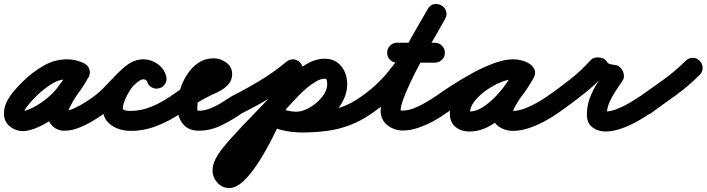

<svg xmlns="http://www.w3.org/2000/svg" viewBox="-57 -607 3574 971"><path d="M324 -196Q313 -202 304.5 -204Q296 -206 283 -206Q240 -206 201 -180.5Q162 -155 133 -127Q125 -119 108.5 -102Q92 -85 78 -66Q64 -47 64 -34Q64 -35 64 -36Q63 -37 63 -39Q61 -43 58 -44Q55 -45 60 -45Q60 -45 59 -45Q87 -50 120 -68.5Q153 -87 182.5 -111.5Q212 -136 229 -158Q249 -184 267.5 -210Q286 -236 302 -264Q314 -286 333.5 -289.5Q353 -293 369 -285Q386 -276 394 -258Q402 -240 391 -218Q384 -204 376 -191Q376 -191 376 -191.5Q376 -192 377 -192Q377 -192 377 -192.5Q377 -193 377 -193Q374 -188 371 -183.5Q368 -179 365 -174Q365 -174 365 -174Q365 -174 365 -174Q365 -174 365 -174Q365 -174 365 -174Q353 -156 340.5 -138.5Q328 -121 317 -102Q317 -102 317 -102Q317 -102 317 -102Q317 -102 316.5 -102Q316 -102 316 -102Q308 -88 297 -66.5Q286 -45 286 -29Q286 -30 284 -34Q281 -41 274 -45Q273 -45 270 -46Q267 -47 270 -47Q292 -47 319 -59.5Q346 -72 372 -88.5Q398 -105 416 -118Q433 -130 453.5 -126.5Q474 -123 486 -106Q498 -89 494.5 -68.5Q491 -48 474 -36Q447 -16 412.5 4.5Q378 25 341 39.5Q304 54 270 54Q233 54 209 31Q185 8 185 -29Q185 -61 199.5 -95Q214 -129 232 -156Q232 -156 231.5 -156Q231 -156 231 -156Q231 -156 231 -156Q231 -156 231 -156Q243 -175 256 -193Q269 -211 281 -230Q281 -230 281 -230Q281 -230 281 -230Q281 -230 281 -230Q281 -230 281 -230Q283 -234 285.5 -237.5Q288 -241 291 -245Q291 -245 291 -245.5Q291 -246 291 -246Q292 -246 292 -246.5Q292 -247 292 -247Q297 -254 301 -262Q311 -284 331 -287.5Q351 -291 368 -283Q385 -274 393.5 -255.5Q402 -237 390 -216Q373 -183 352 -154Q331 -125 309 -96Q284 -64 245 -32Q206 0 161 24Q116 48 75 55Q68 56 60 56Q21 56 -8 31.5Q-37 7 -37 -34Q-37 -66 -21 -96Q-5 -126 18.5 -152.5Q42 -179 63 -199Q107 -242 163 -274.5Q219 -307 283 -307Q329 -307 370 -286Q389 -276 395 -256Q401 -236 392 -218Q382 -199 362 -193Q342 -187 324 -196Z M416 -118Q445 -139 474.5 -170.5Q504 -202 534.5 -233Q565 -264 598 -285.5Q631 -307 669 -307Q707 -307 740 -283.5Q773 -260 783 -223Q789 -203 779 -184.5Q769 -166 749 -161Q729 -155 710.5 -165Q692 -175 687 -195Q685 -200 679 -203Q673 -206 669 -206Q656 -206 638.5 -192Q621 -178 603 -158.5Q585 -139 569 -120.5Q553 -102 544 -93Q527 -78 509.5 -63.5Q492 -49 474 -36Q457 -24 436.5 -27.5Q416 -31 404 -48Q392 -65 395.5 -85.5Q399 -106 416 -118ZM749 -161Q729 -155 710.5 -165Q692 -175 687 -195Q685 -200 679 -203Q673 -206 669 -206Q651 -206 632.5 -189Q614 -172 598.5 -147.5Q583 -123 573.5 -98.5Q564 -74 564 -59Q564 -53 572.5 -50Q581 -47 590 -46.5Q599 -46 603 -46Q656 -46 707.5 -67Q759 -88 802 -118Q819 -130 839.5 -126.5Q860 -123 872 -106Q884 -89 880.5 -68.5Q877 -48 860 -36Q804 3 738 29Q672 55 603 55Q568 55 536 42.5Q504 30 483.5 5Q463 -20 463 -59Q463 -95 480 -138Q497 -181 526 -219.5Q555 -258 591.5 -282.5Q628 -307 669 -307Q707 -307 740 -283.5Q773 -260 783 -223Q789 -203 779 -184.5Q769 -166 749 -161Z M790 -48Q778 -65 781.5 -85.5Q785 -106 802 -118Q845 -149 890 -175Q935 -201 982 -225Q992 -229 1002.5 -234Q1013 -239 1021 -246Q1023 -247 1020 -243.5Q1017 -240 1016 -237Q1016 -236 1016 -233.5Q1016 -231 1016 -232Q1016 -232 1016 -230Q1016 -228 1016 -224Q1018 -216 1024 -212Q1026 -210 1026 -210.5Q1026 -211 1024 -211Q1003 -211 987.5 -194.5Q972 -178 961.5 -154Q951 -130 946 -106Q941 -82 941 -66Q941 -55 941 -51Q941 -47 949 -47Q977 -47 1006 -58.5Q1035 -70 1062 -86.5Q1089 -103 1111 -118Q1128 -130 1148.5 -126.5Q1169 -123 1181 -106Q1193 -89 1189.5 -68.5Q1186 -48 1169 -36Q1123 -3 1065.5 25.5Q1008 54 949 54Q895 54 867.5 19Q840 -16 840 -66Q840 -105 852 -147.5Q864 -190 887.5 -227.5Q911 -265 945 -288.5Q979 -312 1024 -312Q1058 -312 1087.5 -290.5Q1117 -269 1117 -232Q1117 -199 1092 -174Q1071 -153 1039.5 -139Q1008 -125 982 -111Q950 -94 919.5 -75Q889 -56 860 -36Q843 -24 822.5 -27.5Q802 -31 790 -48Z M1118 -122Q1191 -159 1259.5 -200.5Q1328 -242 1392 -295Q1408 -308 1428.5 -306Q1449 -304 1463 -288Q1476 -272 1474 -251.5Q1472 -231 1456 -217Q1388 -161 1315 -116Q1242 -71 1162 -32Q1144 -22 1124 -29Q1104 -36 1095 -55Q1085 -73 1092 -93Q1099 -113 1118 -122ZM1470 -235Q1455 -202 1431 -147Q1407 -92 1377.5 -27Q1348 38 1314 103.5Q1280 169 1244 223.5Q1208 278 1172 311Q1136 344 1102 344Q1067 344 1042.5 317Q1018 290 1018 256Q1018 226 1033 197Q1048 168 1069.5 141.5Q1091 115 1110 94Q1167 31 1226.5 -30Q1286 -91 1344 -154Q1372 -186 1411 -222Q1450 -258 1495 -284Q1540 -310 1586 -310Q1622 -310 1647.5 -292Q1673 -274 1686 -244.5Q1699 -215 1699 -182Q1699 -136 1675.5 -92.5Q1652 -49 1613.5 -15Q1575 19 1529.5 39Q1484 59 1441 59Q1415 59 1385.5 53Q1356 47 1329 34.5Q1302 22 1285 3Q1271 -13 1272 -33.5Q1273 -54 1288 -68Q1304 -82 1324.5 -81Q1345 -80 1359 -65Q1366 -57 1381.5 -52Q1397 -47 1413.5 -44.5Q1430 -42 1441 -42Q1464 -42 1491 -54Q1518 -66 1542.5 -86.5Q1567 -107 1582.5 -132Q1598 -157 1598 -182Q1598 -188 1596 -198.5Q1594 -209 1586 -209Q1565 -209 1541 -195Q1517 -181 1493.5 -161Q1470 -141 1450.5 -120.5Q1431 -100 1418 -86Q1361 -23 1301.5 38Q1242 99 1186 162Q1178 170 1162 188Q1146 206 1132.5 225Q1119 244 1119 256Q1119 257 1119 255Q1118 246 1109 244Q1107 243 1103.5 243Q1100 243 1102 243Q1104 243 1106.5 239Q1109 235 1117 225Q1149 190 1174 146Q1199 102 1221 60Q1264 -23 1301.5 -108Q1339 -193 1378 -277Q1387 -296 1406.5 -303.5Q1426 -311 1445 -302Q1464 -293 1471.5 -273.5Q1479 -254 1470 -235ZM1358 -66Q1377 -47 1410.5 -42.5Q1444 -38 1468 -38Q1526 -38 1576.5 -44Q1627 -50 1674 -67Q1721 -84 1769 -118Q1786 -130 1806.5 -126.5Q1827 -123 1839 -106Q1851 -89 1847.5 -68.5Q1844 -48 1827 -36Q1770 4 1713.5 25.5Q1657 47 1597 55Q1537 63 1468 63Q1421 63 1370.5 51.5Q1320 40 1286 4Q1271 -11 1271.5 -32Q1272 -53 1287 -67Q1302 -82 1323 -81.5Q1344 -81 1358 -66Z M1769 -118Q1850 -175 1907.5 -246Q1965 -317 2012 -397Q2059 -477 2106 -561Q2118 -583 2138 -586Q2158 -589 2175 -580Q2191 -571 2198.5 -552Q2206 -533 2194 -511Q2183 -492 2162.5 -456.5Q2142 -421 2116.5 -376Q2091 -331 2065 -282.5Q2039 -234 2017.5 -188Q1996 -142 1982.5 -105.5Q1969 -69 1969 -48Q1969 -48 1970.5 -48Q1972 -48 1980 -48Q2007 -48 2036.5 -59.5Q2066 -71 2094 -87.5Q2122 -104 2143 -118Q2160 -130 2180.5 -126.5Q2201 -123 2213 -106Q2225 -89 2221.5 -68.5Q2218 -48 2201 -36Q2171 -14 2134 6Q2097 26 2057.5 39.5Q2018 53 1980 53Q1936 53 1902 26Q1868 -1 1868 -48Q1868 -83 1886.5 -136Q1905 -189 1934.5 -249.5Q1964 -310 1997 -370Q2030 -430 2059.5 -480Q2089 -530 2106 -561Q2118 -583 2138 -586Q2158 -589 2175 -580Q2191 -571 2198.5 -552Q2206 -533 2194 -511Q2143 -420 2092 -334.5Q2041 -249 1977.5 -173Q1914 -97 1827 -36Q1810 -24 1789.5 -27.5Q1769 -31 1757 -48Q1745 -65 1748.5 -85.5Q1752 -106 1769 -118ZM1901 -340Q1901 -361 1915.5 -376Q1930 -391 1951 -391Q1999 -391 2046.5 -391Q2094 -391 2142 -391Q2163 -391 2178 -376Q2193 -361 2193 -340Q2193 -319 2178 -304.5Q2163 -290 2142 -290Q2094 -290 2046.5 -290Q1999 -290 1951 -290Q1930 -290 1915.5 -304.5Q1901 -319 1901 -340Z M2143 -118Q2178 -143 2227.5 -175Q2277 -207 2332.5 -237.5Q2388 -268 2442 -287.5Q2496 -307 2540 -307Q2562 -307 2584 -301Q2606 -295 2624 -282Q2644 -268 2645.5 -248.5Q2647 -229 2637 -214Q2627 -198 2608.5 -191.5Q2590 -185 2570 -197Q2561 -202 2555 -204Q2549 -206 2538 -206Q2511 -206 2474 -190.5Q2437 -175 2401.5 -150Q2366 -125 2342.5 -94.5Q2319 -64 2319 -34Q2319 -30 2318.5 -32Q2318 -34 2317 -36Q2310 -46 2308 -44.5Q2306 -43 2317 -43Q2351 -43 2387 -66.5Q2423 -90 2455.5 -125.5Q2488 -161 2513.5 -198Q2539 -235 2554 -262Q2566 -284 2586 -287.5Q2606 -291 2622 -282Q2639 -273 2646.5 -254.5Q2654 -236 2642 -214Q2634 -198 2616.5 -173Q2599 -148 2580 -120Q2561 -92 2548 -68.5Q2535 -45 2535 -32Q2535 -33 2535 -35Q2534 -38 2532 -40Q2531 -43 2528 -45Q2525 -47 2528 -46Q2531 -46 2535 -46Q2563 -46 2594.5 -57.5Q2626 -69 2656 -86Q2686 -103 2708 -118Q2725 -130 2745.5 -126.5Q2766 -123 2778 -106Q2790 -89 2786.5 -68.5Q2783 -48 2766 -36Q2735 -14 2696 7Q2657 28 2615.5 41.5Q2574 55 2535 55Q2497 55 2465.5 33Q2434 11 2434 -32Q2434 -71 2456 -111Q2478 -151 2506.5 -189.5Q2535 -228 2554 -262Q2566 -284 2586 -287.5Q2606 -291 2622 -282Q2639 -273 2646.5 -254.5Q2654 -236 2642 -214Q2620 -173 2585.5 -126Q2551 -79 2508.5 -37Q2466 5 2417 31.5Q2368 58 2317 58Q2274 58 2246 34.5Q2218 11 2218 -34Q2218 -76 2238.5 -115.5Q2259 -155 2293 -189.5Q2327 -224 2369.5 -250.5Q2412 -277 2455.5 -292Q2499 -307 2538 -307Q2583 -307 2620 -285Q2641 -273 2642.5 -253Q2644 -233 2633 -216Q2623 -200 2604 -193Q2585 -186 2566 -200Q2560 -204 2553 -205Q2546 -206 2540 -206Q2515 -206 2479.5 -193Q2444 -180 2404 -159.5Q2364 -139 2325 -115.5Q2286 -92 2253.5 -71Q2221 -50 2201 -36Q2184 -24 2163.5 -27.5Q2143 -31 2131 -48Q2119 -65 2122.5 -85.5Q2126 -106 2143 -118Z M2696 -48Q2684 -65 2687.5 -86Q2691 -107 2708 -118Q2766 -158 2825.5 -205Q2885 -252 2931 -304Q2939 -312 2951 -315Q2963 -318 2975 -316Q2988 -315 2998.5 -308.5Q3009 -302 3014 -292Q3018 -285 3031.5 -282Q3045 -279 3053 -278Q3065 -278 3075.5 -269.5Q3086 -261 3092 -249Q3098 -237 3098.5 -224Q3099 -211 3092 -200Q3075 -174 3056.5 -146.5Q3038 -119 3025 -89.5Q3012 -60 3012 -27Q3012 -29 3009 -34Q3004 -41 2999 -42Q2994 -43 3005 -43Q3030 -43 3062.5 -55.5Q3095 -68 3125.5 -86Q3156 -104 3176 -118Q3193 -130 3213.5 -126.5Q3234 -123 3246 -106Q3258 -89 3254.5 -68.5Q3251 -48 3234 -36Q3205 -15 3165.5 7Q3126 29 3084 43.5Q3042 58 3005 58Q2966 58 2938.5 36.5Q2911 15 2911 -27Q2911 -71 2925.5 -110Q2940 -149 2962.5 -185Q2985 -221 3008 -256Q3015 -266 3026.5 -255Q3038 -244 3047 -227Q3056 -209 3058 -193Q3060 -177 3047 -178Q3010 -180 2975.5 -196.5Q2941 -213 2924 -248Q2919 -258 2934 -260.5Q2949 -263 2968 -260Q2986 -258 3000 -251.5Q3014 -245 3007 -236Q2956 -180 2892 -129.5Q2828 -79 2766 -36Q2749 -24 2728 -27.5Q2707 -31 2696 -48Z M3176 -117Q3236 -159 3297 -203Q3358 -247 3410 -299Q3425 -314 3445.5 -314.5Q3466 -315 3481 -300Q3496 -285 3496.5 -264.5Q3497 -244 3482 -229Q3427 -173 3362.5 -126.5Q3298 -80 3234 -34Q3217 -22 3196.5 -25.5Q3176 -29 3164 -46Q3152 -63 3155.5 -84Q3159 -105 3176 -117Z"/></svg>

Font: FRB American Cursive Guidelines Arrows Ultra
Style: Bold Italic
Weight: 1000
Italic angle: -25°
Version: Version 2.0;Modular Font Editor K font №1